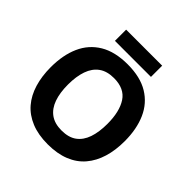

<svg xmlns="http://www.w3.org/2000/svg" viewBox="-225 -1057 1247 1247"><g transform="rotate(45 398.0 -433.5)"><path d="M738 -358Q738 -275 717.5 -207.5Q697 -140 655.5 -91Q614 -42 549.5 -16Q485 10 398 10Q311 10 246.5 -16.5Q182 -43 140.5 -91.5Q99 -140 78.5 -208Q58 -276 58 -359Q58 -470 94.5 -552Q131 -634 206.5 -679.5Q282 -725 399 -725Q515 -725 590 -679.5Q665 -634 701.5 -551.5Q738 -469 738 -358ZM217 -358Q217 -283 236 -229Q255 -175 295 -146Q335 -117 398 -117Q463 -117 502.5 -146Q542 -175 560.5 -229Q579 -283 579 -358Q579 -471 537 -535Q495 -599 399 -599Q335 -599 295 -570Q255 -541 236 -487Q217 -433 217 -358ZM563 -877V-774H232V-877Z"/></g></svg>

Font: Noto Sans Hebrew
Style: Bold
Weight: 700
Designer: Monotype Design Team
Foundry: Monotype Imaging Inc.
Version: Version 2.003